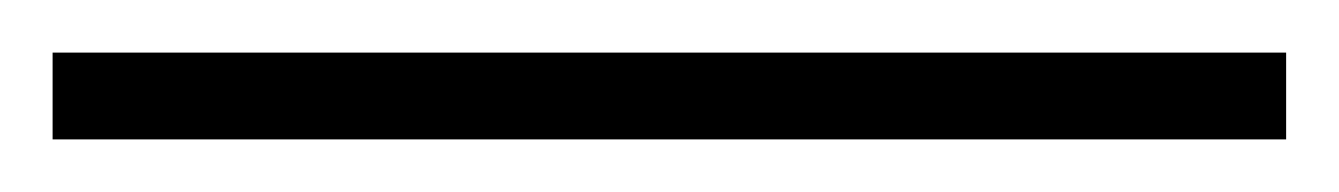

<svg xmlns="http://www.w3.org/2000/svg" viewBox="-23 -813 509 73"><path d="M466 -760H-3V-793H466Z"/></svg>

Font: Noto Sans Khmer SemiCondensed ExtraLight
Style: Regular
Weight: 200
Width: 4
Designer: Danh Hong and the Monotype Design Team
Foundry: Monotype Imaging Inc.
Version: Version 2.004; ttfautohint (v1.8.4.7-5d5b)